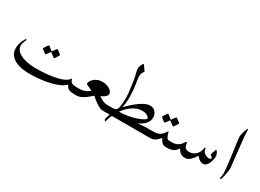

<svg xmlns="http://www.w3.org/2000/svg" viewBox="-30 -1504 3197 2360"><g transform="rotate(30 1568.5 -323.5)"><path d="M1023.9 -44.4Q1023.9 -27.8 1018.8 -13.9Q1013.7 0 989.7 0H961.4Q917 0 889.2 -10.3Q861.3 -20.5 839.8 -64.9Q808.6 -29.8 737.3 -2Q666 25.9 566.9 42Q467.8 58.1 352.5 58.1Q270 58.1 202.9 37.6Q135.7 17.1 96.2 -25.6Q56.6 -68.4 56.6 -134.8Q56.6 -162.1 64 -189.7Q71.3 -217.3 81.3 -240.5Q91.3 -263.7 100.1 -277.6Q108.9 -291.5 111.8 -291.5Q114.3 -291.5 117.9 -289.6Q121.6 -287.6 121.6 -282.7Q121.6 -279.3 114.7 -265.4Q107.9 -251.5 101.1 -232.4Q94.2 -213.4 94.2 -193.8Q94.2 -145.5 131.8 -110.8Q169.4 -76.2 238 -57.6Q306.6 -39.1 398.4 -39.1Q458 -39.1 519.3 -43.7Q580.6 -48.3 637.2 -57.9Q693.8 -67.4 739.3 -82.8Q784.7 -98.1 812 -119.1Q826.2 -129.9 831.3 -140.4Q836.4 -150.9 842.8 -150.9Q845.7 -150.9 851.1 -133.1Q856.4 -115.2 871.6 -104Q885.7 -93.3 911.1 -90.8Q936.5 -88.4 961.4 -88.4H989.7Q1013.7 -88.4 1018.8 -74.7Q1023.9 -61 1023.9 -44.4ZM571.3 -329.1Q571.3 -326.7 565.2 -315.7Q559.1 -304.7 550.5 -291.5Q542 -278.3 534.7 -268.8Q527.3 -259.3 524.4 -259.3Q522.9 -259.3 513.9 -265.6Q504.9 -272 493.4 -280.5Q481.9 -289.1 473.4 -295.9Q464.8 -302.7 463.9 -303.2Q460.9 -305.7 458.5 -305.7Q456.1 -305.7 453.6 -303.2Q452.6 -302.2 443.4 -288.6Q434.1 -274.9 424.1 -261.5Q414.1 -248 411.1 -248Q409.2 -248 399.2 -254.4Q389.2 -260.7 377.2 -269.5Q365.2 -278.3 356.4 -285.9Q347.7 -293.5 347.7 -295.9Q347.7 -298.8 354.2 -309.6Q360.8 -320.3 369.4 -333.3Q377.9 -346.2 385.3 -355.7Q392.6 -365.2 394 -365.2Q398.4 -365.2 412.1 -355Q425.8 -344.7 438.5 -334.2Q451.2 -323.7 452.1 -322.3Q456.5 -317.9 458.5 -317.9Q461.4 -317.9 464.8 -323.2Q465.8 -324.7 475.3 -338.1Q484.9 -351.6 494.9 -364.7Q504.9 -377.9 506.8 -377.9Q509.3 -377.9 519.3 -371.1Q529.3 -364.3 541.5 -355.2Q553.7 -346.2 562.5 -338.4Q571.3 -330.6 571.3 -329.1Z M1440.9 -44.4Q1440.9 -27.8 1434.6 -13.9Q1428.2 0 1401.9 0H1375.5Q1345.7 0 1316.9 -13.2Q1288.1 -26.4 1262.5 -45.2Q1236.8 -64 1217 -81.3Q1197.3 -98.6 1186 -107.4Q1158.7 -83 1127.4 -58.1Q1096.2 -33.2 1062.5 -16.6Q1028.8 0 993.2 0H967.3Q940.4 0 934.3 -13.9Q928.2 -27.8 928.2 -44.4Q928.2 -61 934.3 -74.7Q940.4 -88.4 967.3 -88.4H993.2Q1017.6 -88.4 1052 -99.1Q1086.4 -109.9 1126.5 -141.1Q1032.2 -184.6 1032.2 -192.4Q1032.2 -201.2 1040.3 -219.5Q1048.3 -237.8 1066.9 -257.8Q1085.4 -277.8 1116.9 -291.7Q1148.4 -305.7 1195.8 -305.7Q1230.5 -305.7 1262.5 -293.5Q1294.4 -281.2 1314.9 -261Q1335.4 -240.7 1335.4 -217.3Q1335.4 -197.8 1315.7 -178.2Q1295.9 -158.7 1252.4 -139.6Q1287.6 -116.7 1317.1 -102.5Q1346.7 -88.4 1375.5 -88.4H1401.9Q1428.2 -88.4 1434.6 -74.7Q1440.9 -61 1440.9 -44.4Z M2064.9 -44.4Q2064.9 -27.8 2058.6 -13.9Q2052.2 0 2025.9 0H1497.6Q1488.3 16.6 1477.3 48.1Q1466.3 79.6 1462.9 102.5Q1458 98.1 1450.7 91.3Q1443.4 84.5 1443.4 73.7Q1443.4 68.4 1450.4 46.1Q1457.5 23.9 1465.8 0H1385.3Q1358.4 0 1352.3 -13.9Q1346.2 -27.8 1346.2 -44.4Q1346.2 -61 1352.3 -74.7Q1358.4 -88.4 1385.3 -88.4H1411.1Q1438.5 -88.4 1459 -89.1Q1479.5 -89.8 1492.2 -94.2Q1506.3 -98.1 1515.1 -112.1Q1523.9 -126 1528.3 -155.3Q1533.2 -185.5 1535.2 -215.3Q1537.1 -245.1 1537.1 -275.4Q1537.1 -332 1527.8 -391.6Q1518.6 -451.2 1511.7 -507.8Q1508.8 -533.2 1501.5 -563.2Q1494.1 -593.3 1488 -620.4Q1481.9 -647.5 1481.9 -664.1Q1481.9 -681.6 1488.3 -701.2Q1494.6 -720.7 1503.7 -734.6Q1512.7 -748.5 1519.5 -748.5L1574.7 -669.9Q1562.5 -660.6 1552.7 -638.7Q1543 -616.7 1543 -596.2Q1543 -571.3 1547.1 -544.7Q1551.3 -518.1 1556.9 -483.4Q1562.5 -448.7 1566.7 -400.1Q1570.8 -351.6 1570.8 -282.7Q1570.8 -260.7 1566.7 -223.4Q1562.5 -186 1555.7 -157.7Q1585 -188 1620.6 -220.7Q1656.2 -253.4 1695.1 -282Q1733.9 -310.5 1772.5 -328.4Q1811 -346.2 1846.2 -346.2Q1892.6 -346.2 1919.9 -312.5Q1947.3 -278.8 1947.3 -236.3Q1947.3 -193.8 1927.5 -164.6Q1907.7 -135.3 1878.4 -115.2Q1849.1 -95.2 1819.8 -80.1Q1829.6 -80.1 1850.6 -82.3Q1871.6 -84.5 1897.7 -86.4Q1923.8 -88.4 1947.3 -88.4H2025.9Q2052.2 -88.4 2058.6 -74.7Q2064.9 -61 2064.9 -44.4ZM1892.6 -192.4Q1892.6 -206.1 1865.2 -224.1Q1837.9 -242.2 1792 -242.2Q1721.7 -242.2 1657.7 -198.7Q1593.8 -155.3 1545.9 -88.4Q1612.3 -88.4 1674.3 -100.1Q1736.3 -111.8 1785.6 -129.2Q1835 -146.5 1863.8 -163.8Q1892.6 -181.2 1892.6 -192.4Z M2325.7 -44.4Q2325.7 -27.8 2319.6 -13.9Q2313.5 0 2286.6 0H2259.3Q2239.7 0 2226.1 -6.3Q2212.4 -12.7 2201.2 -24.9Q2193.8 -33.2 2184.3 -47.9Q2174.8 -62.5 2169.4 -75.2Q2144.5 -46.9 2115.7 -23.4Q2086.9 0 2034.7 0H2008.8Q1981.9 0 1975.8 -13.9Q1969.7 -27.8 1969.7 -44.4Q1969.7 -61 1975.8 -74.7Q1981.9 -88.4 2008.8 -88.4H2034.7Q2082.5 -88.4 2111.8 -102.3Q2141.1 -116.2 2157.2 -134.8Q2173.3 -153.3 2181.6 -167.2Q2189.9 -181.2 2195.3 -181.2Q2199.7 -181.2 2201.4 -169.2Q2203.1 -157.2 2208.5 -142.1Q2213.9 -125 2226.1 -106.7Q2238.3 -88.4 2259.3 -88.4H2286.6Q2313.5 -88.4 2319.6 -74.7Q2325.7 -61 2325.7 -44.4ZM2259.3 -333.5Q2259.3 -331.1 2253.2 -320.1Q2247.1 -309.1 2238.5 -295.9Q2230 -282.7 2222.7 -273.2Q2215.3 -263.7 2212.4 -263.7Q2210.9 -263.7 2201.9 -270Q2192.9 -276.4 2181.4 -284.9Q2169.9 -293.5 2161.4 -300.3Q2152.8 -307.1 2151.9 -307.6Q2148.9 -310.1 2146.5 -310.1Q2144 -310.1 2141.6 -307.6Q2140.6 -306.6 2131.3 -293Q2122.1 -279.3 2112.1 -265.9Q2102.1 -252.4 2099.1 -252.4Q2097.2 -252.4 2087.2 -258.8Q2077.1 -265.1 2065.2 -273.9Q2053.2 -282.7 2044.4 -290.3Q2035.6 -297.9 2035.6 -300.3Q2035.6 -303.2 2042.2 -314Q2048.8 -324.7 2057.4 -337.6Q2065.9 -350.6 2073.2 -360.1Q2080.6 -369.6 2082 -369.6Q2086.4 -369.6 2100.1 -359.4Q2113.8 -349.1 2126.5 -338.6Q2139.2 -328.1 2140.1 -326.7Q2144.5 -322.3 2146.5 -322.3Q2149.4 -322.3 2152.8 -327.6Q2153.8 -329.1 2163.3 -342.5Q2172.9 -356 2182.9 -369.1Q2192.9 -382.3 2194.8 -382.3Q2197.3 -382.3 2207.3 -375.5Q2217.3 -368.7 2229.5 -359.6Q2241.7 -350.6 2250.5 -342.8Q2259.3 -335 2259.3 -333.5Z M2854 -209Q2854 -188 2848.4 -160.9Q2842.8 -133.8 2831.3 -108.6Q2819.8 -83.5 2802.5 -67.1Q2785.2 -50.8 2761.2 -50.8Q2735.4 -50.8 2716.3 -62Q2697.3 -73.2 2684.6 -87.2Q2671.9 -101.1 2664.1 -108.9Q2649.9 -85 2630.4 -60.1Q2610.8 -35.2 2585.9 -18.3Q2561 -1.5 2530.3 -1.5Q2497.1 -1.5 2470.2 -18.3Q2443.4 -35.2 2424.8 -73.7Q2397.9 -33.7 2364.5 -16.8Q2331.1 0 2294.4 0H2268.6Q2241.7 0 2235.6 -13.9Q2229.5 -27.8 2229.5 -44.4Q2229.5 -61 2235.6 -74.7Q2241.7 -88.4 2268.6 -88.4H2294.4Q2341.3 -88.4 2369.6 -102.5Q2397.9 -116.7 2414.1 -135.5Q2430.2 -154.3 2438.7 -168.5Q2447.3 -182.6 2454.1 -182.6Q2460.9 -182.6 2462.4 -168.9Q2463.9 -155.3 2468.5 -137Q2473.1 -118.7 2489.3 -105Q2505.4 -91.3 2541 -91.3Q2576.7 -91.3 2606.2 -108.6Q2635.7 -126 2654.5 -155.8Q2673.3 -185.5 2676.8 -221.7Q2678.7 -236.3 2687.5 -236.3Q2688.5 -236.3 2691.9 -232.2Q2695.3 -228 2695.8 -218.8Q2700.2 -189 2719.5 -172.6Q2738.8 -156.2 2760.7 -149.9Q2782.7 -143.6 2795.9 -143.6Q2799.3 -143.6 2809.3 -149.7Q2819.3 -155.8 2819.3 -160.6Q2819.3 -167.5 2811.3 -175Q2803.2 -182.6 2795.2 -188.2Q2787.1 -193.8 2787.1 -195.3Q2787.1 -197.8 2790.5 -210.9Q2793.9 -224.1 2799.1 -240Q2804.2 -255.9 2808.8 -267.8Q2813.5 -279.8 2816.4 -279.8Q2824.2 -279.8 2833 -266.4Q2841.8 -252.9 2847.9 -236.1Q2854 -219.2 2854 -209Z M3080.6 -168.5Q3080.6 -161.6 3077.9 -142.1Q3075.2 -122.6 3071 -97.7Q3066.9 -72.8 3061.8 -49.6Q3056.6 -26.4 3051.8 -11Q3046.9 4.4 3043 4.4Q3030.8 4.4 3030.8 -7.3Q3030.8 -10.3 3035.4 -30.8Q3040 -51.3 3040 -83Q3040 -103 3035.9 -142.8Q3031.7 -182.6 3025.4 -233.4Q3019 -284.2 3011.7 -337.6Q3004.4 -391.1 2998 -438.7Q2991.7 -486.3 2987.5 -519.8Q2983.4 -553.2 2983.4 -563Q2983.4 -579.1 2988.3 -601.6Q2993.2 -624 3000 -646Q3006.8 -668 3013.9 -683.3Q3021 -698.7 3025.4 -700.2Q3028.3 -695.8 3030.8 -675.3Q3033.2 -654.8 3033.2 -643.6V-603Z"/></g></svg>

Font: Rohingya Solluk
Style: Regular
Weight: 400
Designer: SIL International
Foundry: SIL International
Version: Version 1.001